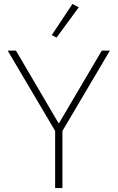

<svg xmlns="http://www.w3.org/2000/svg" viewBox="-20 -955 597 975"><path d="M260 0V-290L19 -698H61L277 -330H280L497 -698H538L297 -290V0ZM267 -764 243 -777 348 -935 380 -918Z"/></svg>

Font: IBM Plex Sans Hebrew ExtraLight
Style: Regular
Weight: 200
Designer: Mike Abbink, Paul van der Laan, Pieter van Rosmalen, Yanek Iontef
Foundry: Bold Monday
Version: Version 1.2